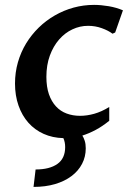

<svg xmlns="http://www.w3.org/2000/svg" viewBox="-20 -547 529 774"><path d="M420.4 -60.1Q392.6 -37.6 365.5 -23.2Q338.4 -8.8 312 -0.5Q317.4 7.8 321.5 20.5Q325.7 33.2 325.7 50.8Q325.7 85 310.8 113.5Q295.9 142.1 268.3 162.8Q240.7 183.6 201.9 195.1Q163.1 206.5 115.2 206.5L123.5 136.2Q179.7 136.2 211.2 114Q242.7 91.8 242.7 45.9Q242.7 25.9 235.4 9.8Q191.9 8.8 156 -7.3Q120.1 -23.4 94.5 -52.2Q68.8 -81.1 54.7 -121.3Q40.5 -161.6 40.5 -210.4Q40.5 -254.9 52.2 -295.9Q64 -336.9 85.4 -372.1Q106.9 -407.2 136.2 -435.8Q165.5 -464.4 201.2 -484.9Q236.8 -505.4 276.9 -516.4Q316.9 -527.3 359.4 -527.3Q386.7 -527.3 418.2 -522Q449.7 -516.6 475.6 -505.4L444.3 -416L433.6 -411.1Q417 -423.8 390.6 -433.3Q364.3 -442.9 335 -442.9Q302.2 -442.9 272 -428.7Q241.7 -414.6 218.3 -387.7Q194.8 -360.8 180.9 -322.8Q167 -284.7 167 -237.3Q167 -196.8 177.2 -167.2Q187.5 -137.7 205.6 -118.2Q223.6 -98.6 248.5 -89.4Q273.4 -80.1 302.7 -80.1Q330.6 -80.1 360.1 -88.4Q389.6 -96.7 420.4 -115.7Z"/></svg>

Font: Proza Libre
Style: Medium Italic
Weight: 500
Designer: Jasper de Waard
Foundry: Jasper de Waard
Version: Version 1.000; ttfautohint (v1.4.1.8-43bc)